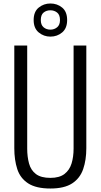

<svg xmlns="http://www.w3.org/2000/svg" viewBox="-20 -1071 577 1101"><path d="M269 10Q187 10 141.5 -19.5Q96 -49 79 -101.5Q62 -154 62 -221V-810H136V-219Q136 -172 146.5 -133.5Q157 -95 186 -73Q215 -51 269 -51Q321 -51 350 -73.5Q379 -96 390.5 -134Q402 -172 402 -219V-810H475V-221Q475 -154 457 -101.5Q439 -49 394 -19.5Q349 10 269 10ZM269 -861Q231 -861 202 -885Q173 -909 173 -956Q173 -1004 202 -1027.5Q231 -1051 269 -1051Q308 -1051 336.5 -1027.5Q365 -1004 365 -956Q365 -909 336.5 -885Q308 -861 269 -861ZM269 -901Q291 -901 307.5 -914.5Q324 -928 324 -956Q324 -986 307.5 -999Q291 -1012 269 -1012Q246 -1012 230 -999Q214 -986 214 -956Q214 -928 230 -914.5Q246 -901 269 -901Z"/></svg>

Font: Oswald Light
Style: Regular
Weight: 300
Designer: Vernon Adams
Foundry: Vernon Adams
Version: Version 4.103;gftools[0.9.33.dev8+g029e19f]